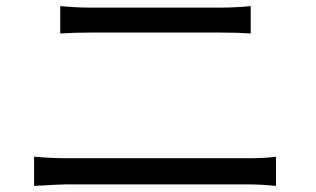

<svg xmlns="http://www.w3.org/2000/svg" viewBox="-20 -671 1040 631"><path d="M92 -156Q149 -151 197 -151H796Q851 -151 887 -156V-60Q837 -65 796 -65H197Q177 -65 92 -60ZM178 -651Q231 -646 276 -646H705Q757 -646 804 -651V-561Q762 -564 705 -564H277Q225 -564 178 -561Z"/></svg>

Font: KaiGen Gothic CN Regular
Style: Regular
Weight: 400
Designer: Ryoko NISHIZUKA  (kana & ideographs); Paul D. Hunt (Latin, Greek & Cyrillic); Wenlong ZHANG  (bopomofo); Sandoll Communi
Foundry: Adobe Systems Incorporated
Version: Version 1.002.20150501